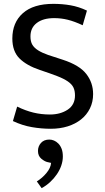

<svg xmlns="http://www.w3.org/2000/svg" viewBox="-20 -659 545 996"><path d="M409 -528Q366 -548 331.5 -556.5Q297 -565 261 -565Q204 -565 171 -540Q138 -515 138 -470Q138 -444 147.5 -427.5Q157 -411 177.5 -398Q198 -385 229.5 -374Q261 -363 306 -349Q392 -321 427.5 -275.5Q463 -230 463 -171Q463 -130 446.5 -96.5Q430 -63 400.5 -39.5Q371 -16 331 -3.5Q291 9 243 9Q195 9 145.5 0.5Q96 -8 47 -31L69 -106Q112 -85 153 -75Q194 -65 239 -65Q293 -65 331 -90Q369 -115 369 -164Q369 -188 361 -205Q353 -222 332 -236.5Q311 -251 276 -264.5Q241 -278 187 -296Q118 -319 81 -356Q44 -393 44 -459Q44 -542 98.5 -590.5Q153 -639 257 -639Q303 -639 346 -631.5Q389 -624 431 -604ZM227 182Q212 179 194.5 164.5Q177 150 177 124Q177 100 192.5 82.5Q208 65 236 65Q248 65 260 70Q272 75 282.5 85.5Q293 96 299.5 112.5Q306 129 306 153Q306 176 298 199.5Q290 223 275 245Q260 267 240 285.5Q220 304 196 317L171 282Q199 265 221 238.5Q243 212 245 186Z"/></svg>

Font: Mukta Mahee
Style: Regular
Weight: 400
Designer: Shuchita Grover, Noopur Datye, Girish Dalvi, Yashodeep Gholap
Foundry: Ek Type
Version: Version 2.538;PS 1.000;hotconv 16.6.51;makeotf.lib2.5.65220;